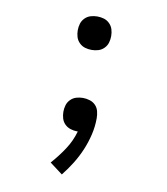

<svg xmlns="http://www.w3.org/2000/svg" viewBox="-83 -598 766 882"><g transform="rotate(10 300.0 -156.5)"><path d="M265 215 205 170Q237 134 263.5 94Q290 54 303 8H299Q284 8 268.5 3Q253 -2 242 -13Q231 -24 226.5 -39Q222 -54 222 -70Q222 -86 226.5 -101Q231 -116 242.5 -127.5Q254 -139 269 -143.5Q284 -148 300 -148Q316 -148 332 -143Q348 -138 359 -126.5Q370 -115 374 -99Q378 -83 378 -67Q378 -28 369 10Q360 48 345 83.5Q330 119 309.5 152Q289 185 265 215ZM300 -372Q284 -372 269 -376.5Q254 -381 242.5 -392.5Q231 -404 226.5 -419Q222 -434 222 -450Q222 -466 226.5 -481Q231 -496 242.5 -507.5Q254 -519 269 -523.5Q284 -528 300 -528Q316 -528 331 -523.5Q346 -519 357.5 -507.5Q369 -496 373.5 -481Q378 -466 378 -450Q378 -434 373.5 -419Q369 -404 357.5 -392.5Q346 -381 331 -376.5Q316 -372 300 -372Z"/></g></svg>

Font: R Plex Mono
Style: Regular
Weight: 400
Monospace: yes
Designer: Belleve Invis
Foundry: Belleve Invis
Version: Version 31.8.0